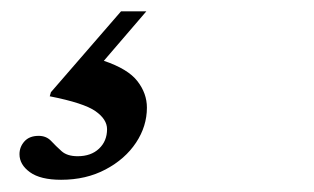

<svg xmlns="http://www.w3.org/2000/svg" viewBox="-20 -44 540 330"><path d="M85 265Q49.5 265 31.5 252Q13.5 239 13.5 221Q13.5 208.5 22 199Q30.5 189.5 46.5 189.5Q59.5 189.5 67.8 198.2Q76 207 85.8 215.8Q95.5 224.5 113.5 224.5Q136.5 224.5 150.2 211.5Q164 198.5 164 178Q164 161 144 147Q124 133 65.5 121.5L67.5 114.5L188 -24.5H231.5L158.5 60.5Q200 74.5 216.2 95.5Q232.5 116.5 232.5 141Q232.5 173 213.8 201.2Q195 229.5 161.5 247.2Q128 265 85 265Z"/></svg>

Font: Newsreader 16pt
Style: Bold Italic
Weight: 700
Italic angle: -17°
Designer: Hugues Gentile
Foundry: Production Type
Version: Version 1.003; ttfautohint (v1.8.3)